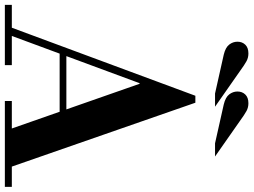

<svg xmlns="http://www.w3.org/2000/svg" viewBox="-158 -874 1018 771"><g transform="rotate(90 350.5 -489.0)"><path d="M486 -15 302 -541H298L292 -574L350 -765H378L639 -15ZM-15 0V-28H227V0ZM172 -220V-247H506V-220ZM371 0V-28H716V0ZM72 -15 350 -765H378L321 -599L105 -15ZM541 -844 385 -879Q356 -886 344.5 -901Q333 -916 333 -934Q333 -953 345 -965.5Q357 -978 380 -978Q397 -978 411 -970.5Q425 -963 454 -942L594 -844ZM341 -844 185 -879Q156 -886 144.5 -901Q133 -916 133 -934Q133 -953 145 -965.5Q157 -978 180 -978Q197 -978 211 -970.5Q225 -963 254 -942L394 -844Z"/></g></svg>

Font: Libre Bodoni Medium
Style: Regular
Weight: 500
Designer: Pablo Impallari, Rodrigo Fuenzalida
Foundry: Impallari Type
Version: Version 2.005;gftools[0.9.23]